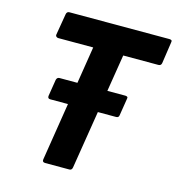

<svg xmlns="http://www.w3.org/2000/svg" viewBox="-100 -742 766 828"><g transform="rotate(15 283.5 -327.5)"><path d="M126 -271Q114 -271 115 -283L127 -358Q130 -370 141 -370H435Q440 -370 443.5 -367.5Q447 -365 445 -358L433 -283Q432 -271 420 -271H338H206ZM176 0Q162 0 164 -13L247 -535H91Q86 -535 82 -538.5Q78 -542 79 -547L95 -642Q97 -655 109 -655H555Q561 -655 564.5 -652.5Q568 -650 566 -642L552 -547Q550 -535 538 -535H381L297 -13Q295 0 284 0Z"/></g></svg>

Font: Sofia Sans Semi Condensed ExtraBold
Style: Italic
Weight: 800
Italic angle: -9°
Version: Version 4.100